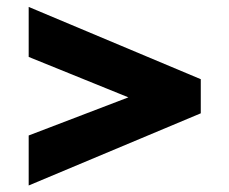

<svg xmlns="http://www.w3.org/2000/svg" viewBox="-20 -549 680 569"><path d="M360.5 -260.5 65 -147.5V0.7L575 -213.2V-314.3L65 -528.5V-380.3Z"/></svg>

Font: Jost* Book
Style: Regular
Weight: 400
Version: Version 3.000